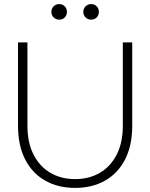

<svg xmlns="http://www.w3.org/2000/svg" viewBox="-20 -907 734 938"><path d="M347 11Q264 11 201 -24.5Q138 -60 103 -128Q68 -196 68 -293V-700H114V-293Q114 -210 144 -151.5Q174 -93 226.5 -62.5Q279 -32 347 -32Q415 -32 467.5 -62.5Q520 -93 550 -151.5Q580 -210 580 -293V-700H626V-293Q626 -196 591 -128Q556 -60 493 -24.5Q430 11 347 11ZM269 -811Q253 -811 242 -822Q231 -833 231 -849Q231 -865 242 -876Q253 -887 269 -887Q286 -887 296.5 -876Q307 -865 307 -849Q307 -833 296.5 -822Q286 -811 269 -811ZM425 -811Q409 -811 398 -822Q387 -833 387 -849Q387 -865 398 -876Q409 -887 425 -887Q442 -887 452.5 -876Q463 -865 463 -849Q463 -833 452.5 -822Q442 -811 425 -811Z"/></svg>

Font: Red Hat Display VF
Style: Regular
Weight: 300
Designer: Pentagram, MCKL
Foundry: Pentagram, MCKL
Version: Version 1.023